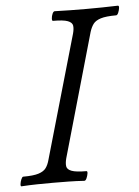

<svg xmlns="http://www.w3.org/2000/svg" viewBox="-50 -708 545 751"><g transform="rotate(-5 222.5 -332.5)"><path d="M4 3Q0 3 1 -6Q2 -15 6 -24.5Q10 -34 14 -34Q54 -34 74.5 -40.5Q95 -47 104 -59.5Q113 -72 118 -91L257 -575Q262 -594 260 -606Q258 -618 241 -624.5Q224 -631 183 -631Q179 -631 179.5 -640.5Q180 -650 184 -659Q188 -668 193 -668Q224 -667 255 -666.5Q286 -666 317 -666Q348 -666 379 -666.5Q410 -667 441 -668Q446 -668 445 -659Q444 -650 440 -640.5Q436 -631 431 -631Q391 -631 370.5 -624.5Q350 -618 341 -606Q332 -594 326 -575L188 -91Q183 -72 185 -59.5Q187 -47 204.5 -40.5Q222 -34 262 -34Q267 -34 265.5 -24.5Q264 -15 260 -6Q256 3 251 3Q220 1 189.5 0.5Q159 0 128 0Q97 0 66.5 0.5Q36 1 4 3Z"/></g></svg>

Font: Junicode VF
Style: Italic
Weight: 400
Italic angle: -11°
Designer: Peter S. Baker
Version: Version 2.209